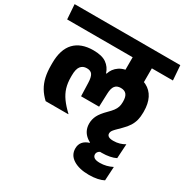

<svg xmlns="http://www.w3.org/2000/svg" viewBox="-226 -807 1207 1249"><g transform="rotate(30 378.0 -183.0)"><path d="M716 -261.5 566.8 -253.8V-244.4Q566.8 -224.1 561.5 -208.4Q556.3 -192.6 544.5 -176.8Q532.7 -161.1 512.2 -141Q475.2 -104.2 461.1 -76Q446.9 -47.8 446.9 -15.9Q446.9 40.8 491.5 74.8Q536.2 108.8 613.9 108.8Q644.8 108.8 671.6 103.5Q698.4 98.3 717.6 88.3L724.1 -19.6Q705.8 -8.6 684.7 -2.5Q663.6 3.7 638.8 3.7Q614 3.7 602.6 -3.7Q591.1 -11.1 591.1 -24.8Q591.1 -34.7 596 -43.1Q600.9 -51.6 613.6 -64.7Q626.4 -77.8 650 -101.1Q674.5 -125 688.8 -147.9Q703.1 -170.7 709.6 -196.2Q716 -221.8 716 -253.4ZM613.2 103.8 512.9 79.2V91.5Q481.3 101.4 465.6 120.9Q449.8 140.4 449.8 169.2Q449.8 219.6 494.2 247.2Q538.6 274.9 612.1 274.9Q646.6 274.9 674.9 268.9Q703.2 262.9 721.4 252.9L727.3 149Q705.9 159.9 682.7 165.8Q659.6 171.7 634.8 171.7Q605.4 171.7 592.5 162.9Q579.6 154 579.6 139.1Q579.6 126.8 588.1 117.7Q596.6 108.7 613.2 103.8ZM437.6 -530.3H706.6L698.5 -640.8H429.9ZM620.7 -568H476.8V-467.6L620.7 -467.5ZM-15.5 -530.3H778.9L770.6 -640.8H-23.3ZM620.7 -549.7H476.5V-418.3H620.7ZM42.7 -220.3Q42.7 -171.1 51.5 -132Q60.4 -93 79.4 -60.8Q98.4 -28.7 129.1 0H299V-2.5Q260.8 -38.3 237.5 -71Q214.2 -103.6 203.5 -138.7Q192.9 -173.8 192.9 -217.4V-230Q192.9 -278.1 209.2 -298.9Q225.4 -319.7 255.2 -319.7Q284.4 -319.7 296.3 -301.6Q308.3 -283.5 309.6 -241.2L312.8 -142.7H448.2L451.9 -242.6Q453.2 -283.5 467.5 -301.3Q481.7 -319.2 510.4 -319.2Q539.4 -319.2 553.1 -302.2Q566.8 -285.3 566.8 -250.4V-244.8L716 -253.6V-260.7Q716 -318.9 695.7 -359.5Q675.4 -400.1 634.5 -421.1Q593.7 -442.2 531.8 -442.2Q466.8 -442.2 431.1 -418.1Q395.5 -394.1 382.9 -353.2H378.9Q366 -394.4 332.2 -418.3Q298.4 -442.2 233.9 -442.2Q141.1 -442.2 91.9 -390.5Q42.7 -338.7 42.7 -236.4Z"/></g></svg>

Font: Anek Devanagari Medium
Style: Regular
Weight: 500
Designer: Kailash Malviya (Devanagari) & Yesha Goshar (Latin)
Foundry: Ek Type
Version: Version 1.003